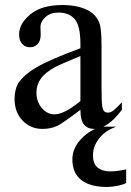

<svg xmlns="http://www.w3.org/2000/svg" viewBox="-20 -504 522 764"><path d="M300 -67Q227 -12 208 -3Q181 9 149 9Q102 9 70 -24Q38 -57 38 -111Q38 -146 52 -172Q74 -206 126 -236.5Q178 -267 300 -312V-330Q300 -401 277.5 -427.5Q255 -454 213 -454Q180 -454 161 -436Q141 -418 141 -396L142 -367Q142 -342 130 -329Q118 -316 99 -316Q80 -316 68 -329.5Q56 -343 56 -367Q56 -410 101 -447Q146 -484 227 -484Q290 -484 330 -463Q361 -447 375 -414Q384 -392 384 -323V-163Q384 -96 387 -80.5Q390 -65 395.5 -60.5Q401 -56 410 -56Q417 -56 423 -59Q435 -65 465 -97V-67Q408 9 354 9Q329 9 314.5 -8Q300 -25 300 -67ZM300 -102V-281Q222 -249 199 -237Q159 -215 142 -190.5Q125 -166 125 -136Q125 -99 146.5 -74Q168 -49 197 -49Q236 -49 300 -102ZM268 130Q268 106 278 85Q288 64 304.5 47Q321 30 342 17.5Q363 5 386 0H443Q428 5 411.5 14.5Q395 24 381.5 38.5Q368 53 359 72Q350 91 350 115Q350 132 355 144Q360 156 369.5 163.5Q379 171 391.5 174.5Q404 178 419 178Q433 178 448.5 176Q464 174 482 170V224Q475 228 465 231Q455 234 444 236Q433 238 423 239Q413 240 405 240Q374 240 348.5 233.5Q323 227 305 213.5Q287 200 277.5 179.5Q268 159 268 130Z"/></svg>

Font: MM Taunggyi
Style: Regular
Weight: 400
Designer: Khon Soe Zaw Thu
Version: Version 1.00 July 18, 2016, initial release